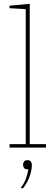

<svg xmlns="http://www.w3.org/2000/svg" viewBox="-20 -774 291 1007"><path d="M30 -18H115V-726L30 -731V-744L136 -754V-18H221V0H30ZM88 213Q108 186 116 163Q124 140 129 114H124Q111 114 106 106.5Q101 99 101 91V89Q101 81 106 73.5Q111 66 124 66Q137 66 142 73.5Q147 81 147 89V91Q147 120 134.5 153.5Q122 187 101 213H88Z"/></svg>

Font: IBM Plex Serif Thin
Style: Regular
Weight: 100
Designer: Mike Abbink, Paul van der Laan, Pieter van Rosmalen
Foundry: Bold Monday
Version: Version 3.001